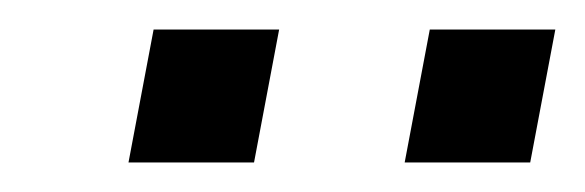

<svg xmlns="http://www.w3.org/2000/svg" viewBox="-20 -705 396 130"><path d="M339 -595H254L271 -685H356ZM152 -595H67L84 -685H169Z"/></svg>

Font: Libra Sans
Style: Italic
Weight: 400
Italic angle: -12°
Foundry: Context Ltd
Version: Version 1.002